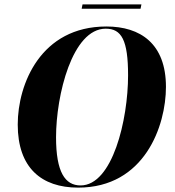

<svg xmlns="http://www.w3.org/2000/svg" viewBox="-20 -846 800 877"><path d="M353 -806H622L626 -826H357ZM337 11C641 11 738 -272 738 -449C738 -647 621 -725 466 -725C166 -725 61 -462 61 -277C61 -80 169 11 337 11ZM348 1C277 1 236 -60 236 -219C236 -411 310 -715 463 -715C535 -715 565 -663 565 -502C565 -299 494 1 348 1Z"/></svg>

Font: Noto Serif Display SemiCondensed ExtraBold
Style: Italic
Weight: 800
Width: 4
Italic angle: -12°
Designer: Monotype Design Team
Foundry: Monotype Imaging Inc.
Version: Version 2.009